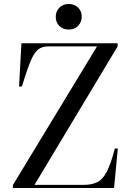

<svg xmlns="http://www.w3.org/2000/svg" viewBox="-20 -948 664 968"><path d="M45 0V-15L469 -714H221Q193 -714 173 -699Q153 -684 134.5 -640.5Q116 -597 91 -513L76 -511L88 -730H573V-714L154 -16H402Q443 -16 470.5 -29.5Q498 -43 518.5 -82.5Q539 -122 559 -199H574L555 0ZM326 -799Q298 -799 279.5 -817Q261 -835 261 -863Q261 -891 279.5 -909.5Q298 -928 326 -928Q355 -928 373.5 -910Q392 -892 392 -864Q392 -836 373.5 -817.5Q355 -799 326 -799Z"/></svg>

Font: Display Regular
Style: Regular
Weight: 400
Designer: Latin by Veronika Burian and Jose Scaglione. Greek by Irene Vlachou. Cyrillic by Vera Evstafieva.
Foundry: TypeTogether
Version: Version 3.002